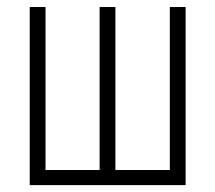

<svg xmlns="http://www.w3.org/2000/svg" viewBox="-20 -538 626 558"><path d="M66.4 0H519.5V-517.6H473.6V-43.9H315.4V-517.6H269.5V-43.9H112.3V-517.6H66.4Z"/></svg>

Font: Cascadia Mono PL ExtraLight
Style: Regular
Weight: 200
Monospace: yes
Designer: Aaron Bell
Foundry: Saja Typeworks
Version: Version 2404.023